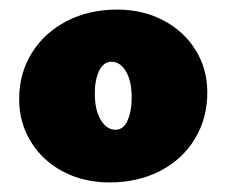

<svg xmlns="http://www.w3.org/2000/svg" viewBox="-20 -683 479 401"><path d="M20 -476Q20 -530 46.5 -572.5Q73 -615 119.5 -639Q166 -663 225 -663Q278 -663 321 -640.5Q364 -618 388.5 -578.5Q413 -539 413 -490Q413 -436 387 -393Q361 -350 314.5 -326Q268 -302 209 -302Q155 -302 112 -324.5Q69 -347 44.5 -387Q20 -427 20 -476ZM255 -479Q255 -514 243 -534Q231 -554 213 -554Q196 -554 187 -535Q178 -516 178 -488Q178 -453 190.5 -432.5Q203 -412 221 -412Q238 -412 246.5 -431.5Q255 -451 255 -479Z"/></svg>

Font: Ysabeau Black
Style: Regular
Weight: 900
Designer: Christian Thalmann (Catharsis Fonts)
Version: Version 0.003